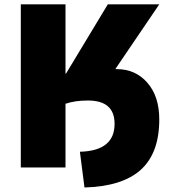

<svg xmlns="http://www.w3.org/2000/svg" viewBox="-20 -750 761 860"><path d="M73.2 0V-730.5H273.4V-419.9H275.4L462.9 -730.5H693.4L497.1 -441.4L498 -440.4H502.9Q586.9 -440.4 640.1 -379.4Q693.4 -318.4 693.4 -214.8Q693.4 -64.5 610.8 10.3Q528.3 85 358.4 89.8L337.9 -70.3Q493.2 -74.2 493.2 -195.3Q493.2 -299.8 374 -299.8Q315.4 -299.8 273.4 -285.2V0Z"/></svg>

Font: GenEi M Gothic v2 Black
Style: Regular
Weight: 900
Version: Version 2.0